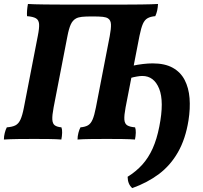

<svg xmlns="http://www.w3.org/2000/svg" viewBox="-23 -699 1021 966"><path d="M-3.4 3Q-3.4 -13.1 0.9 -30.1Q5.2 -47.1 11.3 -58.3Q38.8 -60.3 54.5 -68.3Q70.3 -76.3 80 -97.4Q89.7 -118.5 97.3 -158.3L167.3 -518.7Q175.3 -558.5 173.6 -578.5Q171.9 -598.6 157.7 -606.9Q143.5 -615.2 113 -617.7Q112 -629.4 113.2 -646.1Q114.5 -662.9 117.6 -679Q130.5 -678 151.4 -677.5Q172.3 -677 204 -676.5Q235.7 -676 281 -676Q326.3 -676 388 -676H511.9Q572.6 -676 615.3 -676Q658.1 -676 687.7 -676.5Q717.3 -677 737.2 -677.5Q757 -678 772 -679Q771.1 -662.3 768.1 -647.4Q765 -632.5 758.3 -617.7Q734.3 -615.7 719.6 -607.4Q704.8 -599.2 695.8 -578.8Q686.9 -558.5 678.8 -518.7L608.8 -158.3Q601.3 -118.5 602.7 -97.4Q604.2 -76.3 617.4 -68.3Q630.7 -60.3 656.7 -58.3Q660.7 -47.7 660.2 -30.9Q659.7 -14.1 656.1 3Q630.3 1 593.3 0.5Q556.3 0 515.2 0Q474.2 0 432.9 0.5Q391.5 1 367.1 3Q367.1 -13.1 371.4 -30.1Q375.7 -47.1 381.8 -58.3Q405.2 -60.3 419.3 -68.3Q433.5 -76.3 442.7 -97.4Q451.9 -118.5 459.5 -158.3L529 -516.8Q536.1 -554.2 535.3 -575.8Q534.6 -597.3 520.6 -606.3Q512.2 -612.2 494.5 -614.3Q476.7 -616.3 441.7 -616.3Q407.1 -616.3 388.9 -614.3Q370.7 -612.2 359.8 -606.3Q342.3 -596.8 332.8 -575.5Q323.3 -554.2 316.2 -516.8L246.7 -158.3Q239.1 -118.5 240.3 -97.4Q241.5 -76.3 252.9 -68.3Q264.3 -60.3 286.1 -58.3Q290.2 -47.7 289.6 -30.9Q289.1 -14.1 285.6 3Q261.8 1 225.3 0.5Q188.9 0 149.9 0Q111 0 69.1 0.5Q27.3 1 -3.4 3ZM642.4 247.4Q619.6 227.6 619.1 190.4Q662 163.6 692.9 129.4Q723.7 95.2 744.9 48.5Q766 1.7 778.5 -62.1Q803.6 -188.6 777.8 -252.7Q751.9 -316.8 692.9 -316.8Q681.4 -316.8 665.5 -314Q649.6 -311.3 632.2 -306.3L639.3 -367.4Q670 -374 696.4 -377Q722.8 -380.1 745 -380.1Q806.4 -380.1 846 -358.1Q885.6 -336.1 906.1 -296.6Q926.5 -257.2 930.7 -205.1Q934.8 -153.1 925.3 -92.9Q910.3 0.6 872.4 66.8Q834.6 133 776.8 176.5Q719 219.9 642.4 247.4Z"/></svg>

Font: Vollkorn
Style: Italic
Weight: 400
Italic angle: -11°
Designer: Friedrich Althausen
Foundry: Friedrich Althausen
Version: Version 5.001